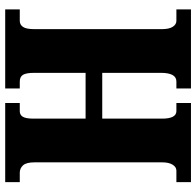

<svg xmlns="http://www.w3.org/2000/svg" viewBox="-28 -726 754 738"><g transform="rotate(-90 349.0 -357.0)"><path d="M18 0V-56H62Q76 -56 85 -70.5Q94 -85 94 -111V-601Q94 -633 82.5 -645.5Q71 -658 54 -658H18V-714H322V-658H291Q276 -658 269 -646Q262 -634 262 -605V-405H438V-602Q438 -633 430.5 -645.5Q423 -658 404 -658H378V-714H682V-658H638Q623 -658 614.5 -645.5Q606 -633 606 -602V-112Q606 -84 615 -70Q624 -56 638 -56H682V0H378V-56H405Q438 -56 438 -116V-341H262V-111Q262 -56 291 -56H322V0Z"/></g></svg>

Font: Noto Serif Bengali ExtraCondensed Black
Style: Regular
Weight: 900
Width: 2
Designer: Juan Bruce, Universal Thirst, Indian Type Foundry and the Monotype Design Team.
Foundry: Monotype Imaging Inc.
Version: Version 2.003; ttfautohint (v1.8.4.7-5d5b)